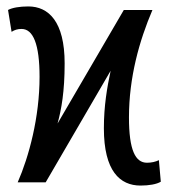

<svg xmlns="http://www.w3.org/2000/svg" viewBox="-20 -567 529 597"><path d="M35 0H122L324 -347C313 -295 303 -238 303 -168C303 -35 353 10 417 10C443 10 467 6 480 -2L474 -69C464 -64 451 -61 437 -61C401 -61 381 -100 381 -202C381 -326 413 -440 454 -536H365L159 -183C171 -227 181 -282 181 -370C181 -500 131 -547 68 -547C41 -547 18 -543 5 -536L16 -468C25 -474 35 -477 47 -477C83 -477 103 -430 103 -328C103 -202 70 -80 35 0Z"/></svg>

Font: Noto Sans UI Condensed
Style: Regular
Weight: 400
Width: 3
Designer: Monotype Design Team
Foundry: Monotype Imaging Inc.
Version: Version 1.901